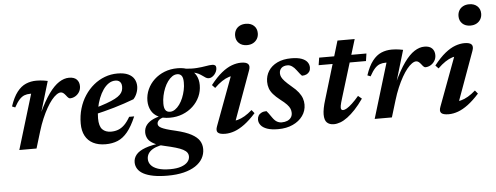

<svg xmlns="http://www.w3.org/2000/svg" viewBox="-58 -876 3346 1295"><g transform="rotate(-5 1615.0 -228.0)"><path d="M159 -371.5Q157.5 -371.5 155.8 -371.5Q154 -371.5 152 -371.5Q131 -371.5 113.5 -365Q96 -358.5 79.5 -340.8Q63 -323 44 -288.5L23 -297Q43.5 -358.5 70.5 -393.2Q97.5 -428 130.5 -442Q163.5 -456 201.5 -456Q216 -456 228 -455Q240 -454 252 -452.2Q264 -450.5 278 -447.5L212.5 -228L212 -233Q250 -314.5 285.2 -363.5Q320.5 -412.5 354.8 -434.5Q389 -456.5 422.5 -456.5Q457.5 -456.5 474.5 -439Q491.5 -421.5 491.5 -393.5Q491.5 -371.5 480.8 -354.2Q470 -337 453 -327.2Q436 -317.5 417.5 -317.5Q412.5 -317.5 406.2 -323Q400 -328.5 392 -339.5Q383.5 -350.5 375.5 -356.5Q367.5 -362.5 358.5 -362.5Q345.5 -362.5 329.5 -351.2Q313.5 -340 296.2 -318.8Q279 -297.5 261.5 -266.8Q244 -236 227.5 -197.2Q211 -158.5 197 -112L163 0H46.5Z M732 -410Q708 -410 687 -396Q666 -382 649 -357.5Q632 -333 619.8 -301.8Q607.5 -270.5 600.8 -235.8Q594 -201 594 -167Q594 -113.5 615.2 -91.5Q636.5 -69.5 674.5 -69.5Q700.5 -69.5 722.5 -77.8Q744.5 -86 764.5 -105.2Q784.5 -124.5 804 -158.5H838Q810 -92.5 779.2 -55.2Q748.5 -18 712.2 -3Q676 12 630.5 12Q581 12 546 -6Q511 -24 492.8 -58.2Q474.5 -92.5 474.5 -141.5Q474.5 -195.5 488.8 -243.2Q503 -291 528.8 -330Q554.5 -369 589 -397.5Q623.5 -426 664.5 -441.2Q705.5 -456.5 750 -456.5Q795 -456.5 822.8 -443.5Q850.5 -430.5 863.2 -408.5Q876 -386.5 876 -359.5Q876 -336.5 867 -313.2Q858 -290 843 -274Q811.5 -262 777.8 -250.8Q744 -239.5 709 -229.2Q674 -219 638.8 -210Q603.5 -201 569 -193L571 -235Q623 -249.5 659 -262.5Q695 -275.5 717.8 -287.5Q740.5 -299.5 752.8 -311.8Q765 -324 769.8 -337Q774.5 -350 774.5 -365.5Q774.5 -379.5 769.8 -389.2Q765 -399 755.8 -404.5Q746.5 -410 732 -410Z M1362.5 -371Q1351 -371 1341.8 -376.8Q1332.5 -382.5 1321.5 -390.8Q1310.5 -399 1295.8 -406.8Q1281 -414.5 1259.2 -418.5Q1237.5 -422.5 1205.5 -420L1201.5 -449.5Q1252 -444 1287.5 -446.8Q1323 -449.5 1348.5 -454.2Q1374 -459 1393.5 -459Q1405 -459 1411.8 -453.5Q1418.5 -448 1418.5 -436.5Q1418.5 -424.5 1413.8 -413Q1409 -401.5 1401 -392Q1393 -382.5 1383 -376.8Q1373 -371 1362.5 -371ZM1082 -168.5Q1100 -168.5 1116.2 -179.8Q1132.5 -191 1146.5 -210.2Q1160.5 -229.5 1170.5 -254Q1180.5 -278.5 1186.2 -305.2Q1192 -332 1191.5 -358.5Q1191.5 -389.5 1181.2 -403Q1171 -416.5 1151.5 -416.5Q1133.5 -416.5 1117.2 -405.2Q1101 -394 1087 -374.8Q1073 -355.5 1063 -331.2Q1053 -307 1047.2 -280Q1041.5 -253 1041.5 -227Q1041.5 -196 1051.8 -182.2Q1062 -168.5 1082 -168.5ZM1156.5 -456.5Q1203.5 -456.5 1234.8 -440.5Q1266 -424.5 1281.5 -396.2Q1297 -368 1297 -330.5Q1297 -289 1280.5 -252.5Q1264 -216 1234 -188Q1204 -160 1164 -144.2Q1124 -128.5 1077 -128.5Q1030 -128.5 998.8 -144.5Q967.5 -160.5 952 -189.2Q936.5 -218 936 -254.5Q936 -296 952.8 -332.8Q969.5 -369.5 999.2 -397.2Q1029 -425 1069 -440.8Q1109 -456.5 1156.5 -456.5ZM1028.5 259.5Q973.5 259.5 933 251.8Q892.5 244 866 229.8Q839.5 215.5 826.8 195.2Q814 175 814 150.5Q814 122 832.8 99Q851.5 76 894.8 59.8Q938 43.5 1012 35.5L1052 31L1059.5 44Q1022 46 993 53Q964 60 944.2 71.8Q924.5 83.5 914.5 99.8Q904.5 116 904.5 136Q904.5 159 919.8 177.5Q935 196 967.2 206.8Q999.5 217.5 1049.5 217.5Q1094.5 217.5 1123.8 207.2Q1153 197 1167.8 180.2Q1182.5 163.5 1182.5 143Q1182.5 128 1174.5 116.5Q1166.5 105 1148.2 95.2Q1130 85.5 1099.5 76.5Q1069 67.5 1024 57.5Q975.5 47 949 31.5Q922.5 16 912.5 -3.2Q902.5 -22.5 902.5 -43.5Q902.5 -73 919.5 -94.8Q936.5 -116.5 968.8 -130.8Q1001 -145 1046 -150.5L1059.5 -138Q1023.5 -135.5 1007.2 -123.2Q991 -111 991 -95Q991 -87.5 995.2 -80.8Q999.5 -74 1012 -67.2Q1024.5 -60.5 1047.8 -53.2Q1071 -46 1108.5 -37.5Q1175.5 -21.5 1213.5 -0.8Q1251.5 20 1267 45Q1282.5 70 1282.5 101.5Q1282.5 135.5 1266 164.5Q1249.5 193.5 1217.2 214.8Q1185 236 1137.8 247.8Q1090.5 259.5 1028.5 259.5Z M1389 -44 1521 -399 1545 -375Q1521.5 -375.5 1498 -368Q1474.5 -360.5 1450 -344.2Q1425.5 -328 1399 -302L1379 -323Q1419.5 -374.5 1455.5 -403.5Q1491.5 -432.5 1524.5 -444.5Q1557.5 -456.5 1587.5 -456.5Q1623 -456.5 1635.2 -442.8Q1647.5 -429 1637 -400.5L1505 -37L1483.5 -69Q1507 -67.5 1530.8 -73.8Q1554.5 -80 1579.2 -94.5Q1604 -109 1630 -132L1648.5 -109.5Q1608.5 -65 1572.5 -38.2Q1536.5 -11.5 1504 0.2Q1471.5 12 1440.5 12Q1402.5 12 1390 -1.2Q1377.5 -14.5 1389 -44ZM1563.5 -641Q1563.5 -662.5 1573 -679.2Q1582.5 -696 1600.2 -705.5Q1618 -715 1642 -715Q1676 -715 1696.8 -695.8Q1717.5 -676.5 1717.5 -645Q1717.5 -624 1707.8 -607.2Q1698 -590.5 1680.5 -580.8Q1663 -571 1638.5 -571Q1604.5 -571 1584 -590.5Q1563.5 -610 1563.5 -641Z M1730 -116Q1736 -110 1742.8 -100.2Q1749.5 -90.5 1764.5 -69.5Q1779.5 -48 1794.5 -39.8Q1809.5 -31.5 1826 -31.5Q1847.5 -31.5 1863.8 -38.2Q1880 -45 1889.2 -58Q1898.5 -71 1898.5 -89.5Q1898.5 -104 1893 -117.8Q1887.5 -131.5 1872.5 -147.5Q1857.5 -163.5 1828.5 -185.5Q1800.5 -207.5 1783.2 -227.5Q1766 -247.5 1758.8 -268.2Q1751.5 -289 1751.5 -312.5Q1751.5 -353 1772.2 -385.8Q1793 -418.5 1832.5 -437.5Q1872 -456.5 1927 -456.5Q1970 -456.5 1996.2 -447Q2022.5 -437.5 2035 -421Q2047.5 -404.5 2047.5 -383.5Q2047.5 -368 2040.5 -356.8Q2033.5 -345.5 2020.5 -339.2Q2007.5 -333 1989.5 -333Q1984.5 -338 1977.2 -346.5Q1970 -355 1956.5 -373.5Q1943.5 -391.5 1928.5 -401.5Q1913.5 -411.5 1898.5 -411.5Q1871.5 -411.5 1857 -398Q1842.5 -384.5 1842.5 -362Q1842.5 -350 1848.2 -337.2Q1854 -324.5 1869.2 -308Q1884.5 -291.5 1913.5 -267Q1942.5 -243.5 1959 -222Q1975.5 -200.5 1982.5 -180Q1989.5 -159.5 1989.5 -138Q1989.5 -95.5 1965.2 -61.5Q1941 -27.5 1898 -7.8Q1855 12 1799 12Q1752.5 12 1723.8 1.8Q1695 -8.5 1681.5 -25.8Q1668 -43 1668 -63.5Q1668 -79 1675.2 -90.8Q1682.5 -102.5 1696.5 -109.2Q1710.5 -116 1730 -116Z M2107.5 -394 2115.5 -444.5H2435.5L2428 -394ZM2246.5 -162Q2240 -142 2236.8 -129.2Q2233.5 -116.5 2232.2 -108.8Q2231 -101 2231 -95.5Q2231 -86 2235 -82Q2239 -78 2246 -78Q2256 -78 2271.8 -87.2Q2287.5 -96.5 2308.2 -115.8Q2329 -135 2354 -164.5L2378.5 -144Q2349.5 -102.5 2322 -73.2Q2294.5 -44 2269 -25Q2243.5 -6 2220 2.8Q2196.5 11.5 2175 11.5Q2146.5 11.5 2129.2 -4.5Q2112 -20.5 2112 -60.5Q2112 -77.5 2116.8 -102.8Q2121.5 -128 2132 -161L2248.5 -548.5H2365Z M2565 -371.5Q2563.5 -371.5 2561.8 -371.5Q2560 -371.5 2558 -371.5Q2537 -371.5 2519.5 -365Q2502 -358.5 2485.5 -340.8Q2469 -323 2450 -288.5L2429 -297Q2449.5 -358.5 2476.5 -393.2Q2503.5 -428 2536.5 -442Q2569.5 -456 2607.5 -456Q2622 -456 2634 -455Q2646 -454 2658 -452.2Q2670 -450.5 2684 -447.5L2618.5 -228L2618 -233Q2656 -314.5 2691.2 -363.5Q2726.5 -412.5 2760.8 -434.5Q2795 -456.5 2828.5 -456.5Q2863.5 -456.5 2880.5 -439Q2897.5 -421.5 2897.5 -393.5Q2897.5 -371.5 2886.8 -354.2Q2876 -337 2859 -327.2Q2842 -317.5 2823.5 -317.5Q2818.5 -317.5 2812.2 -323Q2806 -328.5 2798 -339.5Q2789.5 -350.5 2781.5 -356.5Q2773.5 -362.5 2764.5 -362.5Q2751.5 -362.5 2735.5 -351.2Q2719.5 -340 2702.2 -318.8Q2685 -297.5 2667.5 -266.8Q2650 -236 2633.5 -197.2Q2617 -158.5 2603 -112L2569 0H2452.5Z M2901.5 -44 3033.5 -399 3057.5 -375Q3034 -375.5 3010.5 -368Q2987 -360.5 2962.5 -344.2Q2938 -328 2911.5 -302L2891.5 -323Q2932 -374.5 2968 -403.5Q3004 -432.5 3037 -444.5Q3070 -456.5 3100 -456.5Q3135.5 -456.5 3147.8 -442.8Q3160 -429 3149.5 -400.5L3017.5 -37L2996 -69Q3019.5 -67.5 3043.2 -73.8Q3067 -80 3091.8 -94.5Q3116.5 -109 3142.5 -132L3161 -109.5Q3121 -65 3085 -38.2Q3049 -11.5 3016.5 0.2Q2984 12 2953 12Q2915 12 2902.5 -1.2Q2890 -14.5 2901.5 -44ZM3076 -641Q3076 -662.5 3085.5 -679.2Q3095 -696 3112.8 -705.5Q3130.5 -715 3154.5 -715Q3188.5 -715 3209.2 -695.8Q3230 -676.5 3230 -645Q3230 -624 3220.2 -607.2Q3210.5 -590.5 3193 -580.8Q3175.5 -571 3151 -571Q3117 -571 3096.5 -590.5Q3076 -610 3076 -641Z"/></g></svg>

Font: Newsreader 16pt 16pt SemiBold
Style: Italic
Weight: 600
Italic angle: -17°
Version: Version 1.003